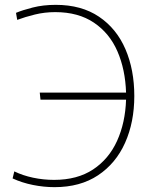

<svg xmlns="http://www.w3.org/2000/svg" viewBox="-20 -760 620 792"><path d="M205 12Q161 12 116 3Q71 -6 32 -24L39 -53Q74 -36 116.5 -27Q159 -18 203 -18Q299 -18 364 -61Q429 -104 463 -179Q497 -254 500 -349H147L144 -378H500Q497 -473 464.5 -548Q432 -623 367.5 -666.5Q303 -710 208 -710Q164 -710 123.5 -700Q83 -690 51 -678L46 -707Q72 -718 115 -729Q158 -740 210 -740Q316 -740 388.5 -691Q461 -642 497.5 -557Q534 -472 534 -364Q534 -256 496 -171Q458 -86 384.5 -37Q311 12 205 12Z"/></svg>

Font: Murecho ExtraLight
Style: Regular
Weight: 200
Designer: Neil Summerour
Foundry: Positype
Version: Version 1.010; ttfautohint (v1.8.3)